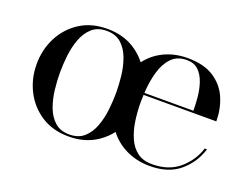

<svg xmlns="http://www.w3.org/2000/svg" viewBox="-81 -633 1048 805"><g transform="rotate(20 443.0 -230.0)"><path d="M49 -230Q49 -295 77 -349.5Q105 -404 156.2 -437Q207.5 -470 278 -470Q348.5 -470 400 -437Q451.5 -404 479.2 -349.5Q507 -295 507 -230Q507 -165 479.2 -110.5Q451.5 -56 400 -23Q348.5 10 278 10Q207.5 10 156.2 -23Q105 -56 77 -110.5Q49 -165 49 -230ZM153 -230Q153 -195 157.5 -154.8Q162 -114.5 175 -79.2Q188 -44 212.8 -21.5Q237.5 1 278 1Q319 1 343.8 -21.5Q368.5 -44 381.5 -79.2Q394.5 -114.5 399 -154.8Q403.5 -195 403.5 -230Q403.5 -265.5 399 -305.5Q394.5 -345.5 381.5 -380.8Q368.5 -416 343.8 -438.5Q319 -461 278 -461Q237.5 -461 212.8 -438.5Q188 -416 175 -380.8Q162 -345.5 157.5 -305.5Q153 -265.5 153 -230ZM842.5 -138Q823 -74.5 772.8 -32.2Q722.5 10 640 10Q575.5 10 523.2 -18.8Q471 -47.5 440.2 -101.2Q409.5 -155 409.5 -230Q409.5 -305 439 -358.8Q468.5 -412.5 519.8 -441.2Q571 -470 636 -470Q709.5 -470 754.2 -440.5Q799 -411 819 -363.5Q839 -316 839 -261.5H514.5Q513.5 -246 513.5 -230Q513.5 -187 519.5 -146.2Q525.5 -105.5 540 -72.5Q554.5 -39.5 580.2 -20Q606 -0.5 646.5 -0.5Q720 -0.5 767 -40.2Q814 -80 832.5 -138ZM636 -461Q593 -461 567.5 -434.2Q542 -407.5 529.8 -364Q517.5 -320.5 515 -270.5H733.5Q733.5 -298 730.5 -330.8Q727.5 -363.5 717.5 -393.2Q707.5 -423 688 -442Q668.5 -461 636 -461Z"/></g></svg>

Font: Bodoni* 24pt
Style: Regular
Weight: 400
Version: Version 2.3